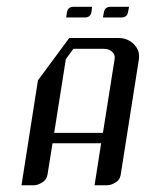

<svg xmlns="http://www.w3.org/2000/svg" viewBox="-20 -551 434 571"><path d="M176.8 -499 179.2 -515.1Q182.1 -530.8 199.2 -530.8H253.9L252 -515.1Q249 -499 231.9 -499ZM43.9 0 92.8 -312 186 -438H331.1Q360.4 -438 378.9 -418.9Q393.6 -403.3 393.6 -383.8Q393.6 -377.9 393.1 -375L338.9 -30.8Q336.4 -16.1 324.2 -8.8Q311 0 297.9 0H261.2L280.8 -125H136.2L121.1 -30.8Q118.7 -16.6 106 -8.8Q92.8 0 80.1 0ZM141.1 -155.8H286.1L320.8 -375Q323.2 -388.2 313.5 -397Q304.2 -405.8 289.1 -405.8H198.2L175.8 -375ZM286.1 -499 289.1 -515.1Q292 -530.8 309.1 -530.8H363.8L360.8 -515.1Q357.9 -499 340.8 -499Z"/></svg>

Font: Hhenum
Style: Italic
Weight: 400
Designer: T. Christopher White
Version: Version 1.0